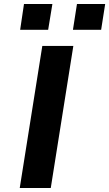

<svg xmlns="http://www.w3.org/2000/svg" viewBox="-20 -933 542 953"><path d="M78 0 190 -705H344L232 0ZM342 -785 362 -913H502L482 -785ZM80 -785 99 -913H240L219 -785Z"/></svg>

Font: Nunito Sans 7pt Expanded
Style: Bold Italic
Weight: 700
Width: 7
Italic angle: -9°
Designer: Vernon Adams
Foundry: Vernon Adams
Version: Version 3.101;gftools[0.9.27]